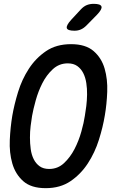

<svg xmlns="http://www.w3.org/2000/svg" viewBox="-20 -970 640 1000"><path d="M236 -90Q281 -90 313.5 -120.5Q346 -151 368 -193.5Q390 -236 403.5 -284Q417 -332 422 -367Q426 -389 429.5 -418Q433 -447 433.5 -477.5Q434 -508 429.5 -537.5Q425 -567 413.5 -589.5Q402 -612 382.5 -626Q363 -640 333 -640Q288 -640 255 -609.5Q222 -579 200.5 -536.5Q179 -494 166 -447Q153 -400 147 -366Q143 -343 139.5 -313.5Q136 -284 136 -253.5Q136 -223 140 -193.5Q144 -164 155.5 -141Q167 -118 186.5 -104Q206 -90 236 -90ZM218 10Q142 10 101 -26.5Q60 -63 44 -119Q28 -175 31 -241Q34 -307 44 -367Q54 -425 74 -490.5Q94 -556 130 -611.5Q166 -667 219.5 -703.5Q273 -740 350 -740Q426 -740 467.5 -704Q509 -668 525 -612.5Q541 -557 538.5 -492Q536 -427 526 -369Q516 -308 495 -241.5Q474 -175 437.5 -119Q401 -63 347.5 -26.5Q294 10 218 10ZM368 -810Q332 -810 328 -823.5Q324 -837 350 -866L401 -921Q416 -937 432 -943.5Q448 -950 468 -950Q504 -950 508.5 -936Q513 -922 485 -893L430 -837Q416 -823 401 -816.5Q386 -810 368 -810Z"/></svg>

Font: Maple Mono NL Medium
Style: Italic
Weight: 500
Italic angle: -10°
Monospace: yes
Designer: subframe7536
Version: Version 7.000